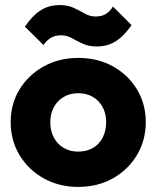

<svg xmlns="http://www.w3.org/2000/svg" viewBox="-20 -725 616 756"><path d="M288 11Q213 11 152.5 -22.5Q92 -56 57 -114Q22 -172 22 -244Q22 -316 57 -373Q92 -430 152 -463.5Q212 -497 288 -497Q364 -497 424 -464Q484 -431 519 -373.5Q554 -316 554 -244Q554 -172 519 -114Q484 -56 424 -22.5Q364 11 288 11ZM288 -128Q321 -128 346 -142.5Q371 -157 384.5 -183.5Q398 -210 398 -244Q398 -278 384 -303.5Q370 -329 345.5 -343.5Q321 -358 288 -358Q256 -358 231 -343.5Q206 -329 192 -303Q178 -277 178 -243Q178 -210 192 -183.5Q206 -157 231 -142.5Q256 -128 288 -128ZM361 -542Q329 -542 305.5 -553Q282 -564 262.5 -575Q243 -586 220 -586Q197 -586 181 -576.5Q165 -567 151 -548L78 -620Q107 -663 139.5 -684Q172 -705 215 -705Q247 -705 270.5 -694Q294 -683 314 -671.5Q334 -660 356 -660Q380 -660 396 -669.5Q412 -679 425 -699L498 -626Q469 -584 436.5 -563Q404 -542 361 -542Z"/></svg>

Font: Outfit-Bold
Style: Bold
Weight: 700
Designer: Rodrigo Fuenzalida
Foundry: fragTYPE
Version: Version 1.000